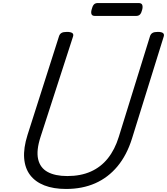

<svg xmlns="http://www.w3.org/2000/svg" viewBox="-20 -1225 1099 1264"><path d="M415 19Q332 19 272 -4.5Q212 -28 178 -73Q144 -118 139 -184Q134 -250 161 -336L369 -988Q374 -1002 385.5 -1008.5Q397 -1015 421 -1015Q444 -1015 455 -1008Q466 -1001 461 -985L247 -324Q218 -235 231 -177.5Q244 -120 293.5 -93Q343 -66 423 -66Q511 -66 577.5 -95.5Q644 -125 690 -182.5Q736 -240 762 -324L968 -988Q973 -1002 984.5 -1008.5Q996 -1015 1019 -1015Q1067 -1015 1058 -985L849 -313Q815 -204 753.5 -130Q692 -56 607 -18.5Q522 19 415 19ZM606 -1120Q587 -1120 582.5 -1131.5Q578 -1143 583 -1161Q588 -1183 597 -1194Q606 -1205 624 -1205H892Q912 -1205 916.5 -1192.5Q921 -1180 916 -1161Q911 -1140 902 -1130Q893 -1120 875 -1120Z"/></svg>

Font: Playwrite AU VIC
Style: Regular
Weight: 400
Designer: Veronika Burian, José Scaglione
Foundry: TypeTogether
Version: Version 1.002